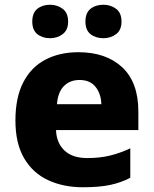

<svg xmlns="http://www.w3.org/2000/svg" viewBox="-20 -779 647 809"><path d="M310 -559Q427 -559 495 -495.5Q563 -432 563 -309V-231H216Q218 -177 251.5 -145Q285 -113 348 -113Q399 -113 441.5 -123Q484 -133 529 -154V-30Q489 -9 443 0.5Q397 10 329 10Q247 10 182.5 -20Q118 -50 81.5 -112.5Q45 -175 45 -271Q45 -368 78 -432Q111 -496 171 -527.5Q231 -559 310 -559ZM315 -442Q275 -442 249.5 -416.5Q224 -391 220 -340H407Q406 -383 383 -412.5Q360 -442 315 -442ZM116 -688Q116 -725 137.5 -742Q159 -759 191 -759Q221 -759 244 -742Q267 -725 267 -688Q267 -652 244 -635Q221 -618 191 -618Q159 -618 137.5 -635Q116 -652 116 -688ZM340 -688Q340 -725 361.5 -742Q383 -759 416 -759Q446 -759 469 -742Q492 -725 492 -688Q492 -652 469 -635Q446 -618 416 -618Q383 -618 361.5 -635Q340 -652 340 -688Z"/></svg>

Font: Noto Sans Syriac ExtraBold
Style: Regular
Weight: 800
Designer: Patrick Giasson and the Monotype Design Team
Foundry: Monotype Imaging Inc.
Version: Version 3.000; ttfautohint (v1.8.4.7-5d5b)